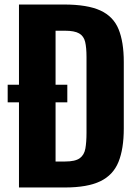

<svg xmlns="http://www.w3.org/2000/svg" viewBox="-20 -830 616 850"><path d="M64 0V-377H14V-455H64V-810H263Q367 -810 424.5 -783.5Q482 -757 505 -700.5Q528 -644 528 -556V-261Q528 -171 504.5 -113Q481 -55 424 -27.5Q367 0 267 0ZM226 -115H268Q313 -115 333 -129.5Q353 -144 358 -172.5Q363 -201 363 -243V-577Q363 -619 357 -644.5Q351 -670 330.5 -682Q310 -694 267 -694H226V-455H278V-377H226Z"/></svg>

Font: Oswald SemiBold
Style: Regular
Weight: 600
Designer: Vernon Adams
Foundry: Vernon Adams
Version: Version 4.100; ttfautohint (v1.8.1.43-b0c9)